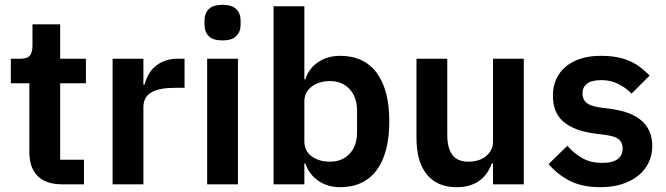

<svg xmlns="http://www.w3.org/2000/svg" viewBox="-20 -766 2770 798"><path d="M237 0Q171 0 136.5 -34.5Q102 -69 102 -133V-420H25V-522H65Q94 -522 104.5 -535.5Q115 -549 115 -576V-665H230V-522H337V-420H230V-102H329V0Z M448 0V-522H576V-414H581Q586 -435 596.5 -454.5Q607 -474 624 -489Q641 -504 664.5 -513Q688 -522 719 -522H747V-401H707Q642 -401 609 -382Q576 -363 576 -320V0Z M905 -598Q865 -598 847.5 -616Q830 -634 830 -662V-682Q830 -710 847.5 -728Q865 -746 905 -746Q944 -746 962 -728Q980 -710 980 -682V-662Q980 -634 962 -616Q944 -598 905 -598ZM841 -522H969V0H841Z M1117 -740H1245V-436H1249Q1263 -481 1302 -507.5Q1341 -534 1393 -534Q1493 -534 1545.5 -463.5Q1598 -393 1598 -262Q1598 -130 1545.5 -59Q1493 12 1393 12Q1341 12 1302.5 -15Q1264 -42 1249 -87H1245V0H1117ZM1352 -94Q1402 -94 1433 -127Q1464 -160 1464 -216V-306Q1464 -362 1433 -395.5Q1402 -429 1352 -429Q1306 -429 1275.5 -406Q1245 -383 1245 -345V-179Q1245 -138 1275.5 -116Q1306 -94 1352 -94Z M2029 -87H2024Q2017 -67 2005.5 -49.5Q1994 -32 1976.5 -18Q1959 -4 1934.5 4Q1910 12 1878 12Q1797 12 1754 -41Q1711 -94 1711 -192V-522H1839V-205Q1839 -151 1860 -122.5Q1881 -94 1927 -94Q1946 -94 1964.5 -99Q1983 -104 1997 -114.5Q2011 -125 2020 -140.5Q2029 -156 2029 -177V-522H2157V0H2029Z M2476 12Q2401 12 2350 -13.5Q2299 -39 2260 -84L2338 -160Q2367 -127 2401.5 -108Q2436 -89 2481 -89Q2527 -89 2547.5 -105Q2568 -121 2568 -149Q2568 -172 2553.5 -185.5Q2539 -199 2504 -204L2452 -211Q2367 -222 2322.5 -259.5Q2278 -297 2278 -369Q2278 -407 2292 -437.5Q2306 -468 2332 -489.5Q2358 -511 2394.5 -522.5Q2431 -534 2476 -534Q2514 -534 2543.5 -528.5Q2573 -523 2597 -512.5Q2621 -502 2641 -486.5Q2661 -471 2680 -452L2605 -377Q2582 -401 2550 -417Q2518 -433 2480 -433Q2438 -433 2419.5 -418Q2401 -403 2401 -379Q2401 -353 2416.5 -339.5Q2432 -326 2469 -320L2522 -313Q2691 -289 2691 -159Q2691 -121 2675.5 -89.5Q2660 -58 2632 -35.5Q2604 -13 2564.5 -0.5Q2525 12 2476 12Z"/></svg>

Font: IBM Plex Sans Hebrew SemiBold
Style: Regular
Weight: 600
Designer: Mike Abbink, Paul van der Laan, Pieter van Rosmalen, Yanek Iontef
Foundry: Bold Monday
Version: Version 1.2